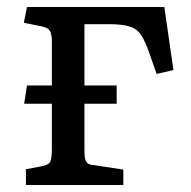

<svg xmlns="http://www.w3.org/2000/svg" viewBox="-20 -528 545 548"><path d="M54 0V-45L102 -54Q121 -58 124.5 -69Q128 -80 128 -102V-232H49L57 -284H128V-415Q127 -432 122 -440.5Q117 -449 98 -453L48 -463L57 -508H449L475 -328L427 -317L407 -374Q395 -409 383.5 -427Q372 -445 351 -452Q330 -459 291 -459H221V-284H313V-232H221V-100Q221 -85 222.5 -76.5Q224 -68 229 -63Q234 -58 246 -57L332 -44V0Z"/></svg>

Font: Literata 18pt
Style: Regular
Weight: 400
Designer: Latin by Veronika Burian and Jose Scaglione. Greek by Irene Vlachou. Cyrillic by Vera Evstafieva.
Foundry: TypeTogether
Version: Version 3.103;gftools[0.9.29]